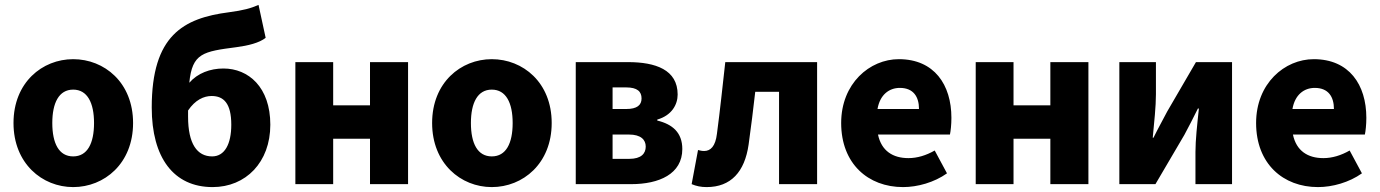

<svg xmlns="http://www.w3.org/2000/svg" viewBox="-20 -750 5621 782"><path d="M278 12C405 12 522 -84 522 -249C522 -414 405 -509 278 -509C152 -509 35 -414 35 -249C35 -84 152 12 278 12ZM278 -113C220 -113 193 -166 193 -249C193 -331 220 -385 278 -385C336 -385 363 -331 363 -249C363 -166 336 -113 278 -113Z M746 -275C746 -284 746 -292 746 -300C775 -343 810 -359 842 -359C891 -359 922 -329 922 -242C922 -163 895 -113 844 -113C783 -113 746 -164 746 -275ZM846 12C981 12 1081 -89 1081 -242C1081 -395 992 -471 890 -471C836 -471 785 -452 751 -413C763 -534 807 -540 944 -558C989 -564 1036 -575 1062 -596L1033 -730C1001 -716 972 -708 912 -700C727 -676 598 -606 598 -312C598 -108 687 12 846 12Z M1183 0H1337V-185H1487V0H1642V-497H1487V-321H1337V-497H1183Z M1983 12C2110 12 2227 -84 2227 -249C2227 -414 2110 -509 1983 -509C1857 -509 1740 -414 1740 -249C1740 -84 1857 12 1983 12ZM1983 -113C1925 -113 1898 -166 1898 -249C1898 -331 1925 -385 1983 -385C2041 -385 2068 -331 2068 -249C2068 -166 2041 -113 1983 -113Z M2325 0H2551C2664 0 2759 -41 2759 -143C2759 -210 2719 -244 2657 -259V-263C2716 -280 2740 -324 2740 -365C2740 -466 2650 -497 2538 -497H2325ZM2475 -306V-394H2530C2576 -394 2593 -377 2593 -349C2593 -322 2575 -306 2530 -306ZM2475 -103V-202H2542C2590 -202 2610 -181 2610 -153C2610 -125 2592 -103 2543 -103Z M2858 12C2957 12 3013 -50 3029 -161C3039 -232 3048 -306 3056 -376H3153V0H3308V-497H2934C2923 -400 2913 -302 2900 -205C2894 -154 2874 -135 2848 -135C2838 -135 2831 -137 2823 -139L2797 0C2816 8 2835 12 2858 12Z M3658 12C3717 12 3785 -7 3837 -44L3787 -137C3752 -117 3716 -106 3680 -106C3617 -106 3570 -135 3556 -202H3849C3852 -216 3855 -242 3855 -270C3855 -405 3785 -509 3641 -509C3522 -509 3406 -410 3406 -249C3406 -83 3516 12 3658 12ZM3554 -306C3564 -364 3601 -392 3645 -392C3701 -392 3723 -355 3723 -306Z M3954 0H4108V-185H4258V0H4413V-497H4258V-321H4108V-497H3954Z M4539 0H4686L4804 -201C4819 -229 4843 -275 4859 -308H4863C4856 -243 4849 -180 4849 -131V0H4998V-497H4851L4734 -296C4719 -267 4694 -222 4678 -189H4675C4681 -253 4688 -316 4688 -366V-497H4539Z M5348 12C5407 12 5475 -7 5527 -44L5477 -137C5442 -117 5406 -106 5370 -106C5307 -106 5260 -135 5246 -202H5539C5542 -216 5545 -242 5545 -270C5545 -405 5475 -509 5331 -509C5212 -509 5096 -410 5096 -249C5096 -83 5206 12 5348 12ZM5244 -306C5254 -364 5291 -392 5335 -392C5391 -392 5413 -355 5413 -306Z"/></svg>

Font: DAIFUKU Sans
Style: Bold
Weight: 700
Designer: Original font ‘Source Han Sans JP’ : Paul D. Hunt
Foundry: Daifuku
Version: Version 1.000